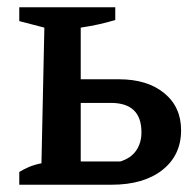

<svg xmlns="http://www.w3.org/2000/svg" viewBox="-20 -508 524 528"><path d="M33 0V-35Q44 -42 59 -48.5Q74 -55 94 -59L102 -432L33 -450V-488H297V-453Q274 -446 251 -441Q228 -436 202 -432V-64H311Q340 -73 354.5 -94Q369 -115 369 -144Q369 -225 285 -225H154V-290H307Q385 -290 431.5 -252Q478 -214 478 -150Q478 -81 426.5 -40.5Q375 0 287 0Z"/></svg>

Font: Piazzolla 24pt SemiBold
Style: Regular
Weight: 600
Designer: Juan Pablo del Peral
Foundry: Huerta Tipografica
Version: Version 2.005